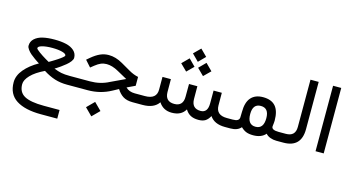

<svg xmlns="http://www.w3.org/2000/svg" viewBox="-101 -1087 3374 1844"><g transform="rotate(15 1586.0 -165.0)"><path d="M322.8 -165.5Q324.7 -166.5 327.6 -168.2Q330.6 -169.9 340.1 -175.5Q349.6 -181.2 358.9 -186.8Q368.2 -192.4 380.6 -200.2Q393.1 -208 403.8 -215.1Q414.6 -222.2 425.5 -230.2Q436.5 -238.3 444.3 -244.6Q452.1 -251 457 -256.6Q461.9 -262.2 461.9 -265.6Q461.9 -283.2 422.4 -293.9Q382.8 -304.7 322.3 -304.7Q262.2 -304.7 222.9 -293.9Q183.6 -283.2 183.6 -265.6Q183.6 -256.3 218.3 -231.2Q252.9 -206.1 288.1 -185.5ZM236.8 -127.4Q231 -130.9 221.4 -136.7Q211.9 -142.6 187.7 -159.7Q163.6 -176.8 145 -192.6Q126.5 -208.5 111.3 -229.2Q96.2 -250 96.2 -266.1Q96.2 -308.6 127 -336.7Q157.7 -364.7 206.8 -376.2Q255.9 -387.7 323.2 -387.7Q390.1 -387.7 439.5 -376.2Q488.8 -364.7 519.3 -336.7Q549.8 -308.6 549.8 -266.1Q549.8 -250 533.7 -228.8Q517.6 -207.5 494.6 -189Q471.7 -170.4 449 -154.1Q426.3 -137.7 410.2 -127.9L394 -118.2Q434.6 -101.6 468.3 -94.7Q502 -87.9 555.2 -87.9H600.6Q611.8 -87.9 611.8 -47.4V-42Q611.8 0 600.6 0H549.8Q482.9 0 426.8 -17.8Q370.6 -35.6 311.5 -73.2Q223.1 -30.8 178 16.6Q132.8 64 132.8 106.4Q132.8 186 193.6 219.7Q254.4 253.4 386.7 253.4H543.9V339.4H380.9Q222.7 339.4 135.7 283.7Q48.8 228 48.8 109.9Q48.8 43 100.1 -18.3Q151.4 -79.6 236.8 -127.4Z M782.2 161.6 854 89.8 925.8 161.6 854 233.4ZM595.7 -87.9H754.4Q857.4 -87.9 942.9 -132.8L1085 -199.7L985.8 -254.4Q922.9 -289.6 868.2 -289.6Q837.4 -289.6 811.8 -278.8Q786.1 -268.1 755.9 -244.1L721.2 -216.3L665 -279.3L694.8 -304.7Q740.2 -342.8 780.3 -360.8Q820.3 -378.9 865.2 -378.9Q934.1 -378.9 1004.9 -337.9L1097.2 -284.7Q1142.6 -258.3 1189.9 -248.5V-160.6L1109.9 -122.6L1108.9 -122.1Q1143.1 -87.9 1200.2 -87.9H1259.3Q1270.5 -87.9 1270.5 -47.4V-42Q1270.5 0 1259.3 0H1201.7Q1143.1 0 1106.7 -22.9Q1070.3 -45.9 1043.9 -88.9L985.8 -57.6Q880.9 0 755.4 0H595.7Q583.5 0 583.5 -42V-47.4Q583.5 -87.9 595.7 -87.9Z M1640.6 -603.5 1706.5 -668.9 1772 -603.5 1706.5 -537.1ZM1724.1 -482.9 1790 -549.3 1856.4 -482.9 1790 -417.5ZM1556.2 -482.9 1622.6 -549.3 1688.5 -482.9 1622.6 -417.5ZM1855 0Q1808.1 0 1776.6 -16.8Q1745.1 -33.7 1724.1 -68.8Q1685.5 0 1589.8 0Q1504.9 0 1460.4 -68.8Q1414.6 0 1300.3 0H1254.4Q1242.2 0 1242.2 -42V-47.4Q1242.2 -87.9 1254.4 -87.9H1300.8Q1416.5 -87.9 1416.5 -182.6V-309.6H1500L1500.5 -181.6Q1501.5 -87.9 1591.8 -87.9Q1613.3 -87.9 1629.6 -93.8Q1646 -99.6 1657.2 -111.6Q1668.5 -123.5 1674.1 -141.1Q1679.7 -158.7 1679.7 -182.1L1680.2 -309.6H1763.2L1763.7 -183.1Q1764.6 -88.4 1853.5 -88.4Q1924.3 -88.4 1924.3 -182.1V-309.6H2006.3L2006.8 -183.6Q2007.8 -87.9 2115.7 -87.9H2129.4Q2140.6 -87.9 2140.6 -47.4V-42Q2140.6 0 2129.4 0H2119.6Q2013.7 0 1968.3 -67.9Q1948.7 -31.7 1923.1 -15.9Q1897.5 0 1855 0Z M2124 -87.9H2172.9Q2206.1 -87.9 2221.9 -97.4Q2237.8 -106.9 2239.3 -127Q2240.7 -149.4 2240.7 -183.1Q2240.7 -277.8 2282 -324.7Q2323.2 -371.6 2401.4 -371.6Q2484.4 -371.6 2525.1 -325.2Q2565.9 -278.8 2565.9 -182.1Q2565.9 -172.9 2564.5 -159.7Q2563 -146.5 2561.8 -136Q2560.5 -125.5 2560.5 -122.6Q2560.5 -87.9 2630.4 -87.9H2647Q2658.2 -87.9 2658.2 -47.4V-42Q2658.2 0 2647 0H2631.3Q2599.1 0 2570.1 -10.7Q2541 -21.5 2524.4 -41.5Q2482.9 6.8 2401.4 6.8Q2359.4 6.8 2331.5 -4.4Q2303.7 -15.6 2278.8 -40.5Q2244.6 0 2173.8 0H2124Q2111.8 0 2111.8 -42V-47.4Q2111.8 -87.9 2124 -87.9ZM2482.4 -184.1Q2482.4 -284.7 2401.9 -284.7Q2322.3 -284.7 2322.3 -184.1Q2322.3 -78.1 2402.3 -78.1Q2482.4 -78.1 2482.4 -184.1Z M2642.1 -87.9H2701.7Q2796.4 -87.9 2796.4 -181.2V-651.4H2877.9V-181.6Q2877.9 0 2701.2 0H2642.1Q2629.9 0 2629.9 -42V-47.4Q2629.9 -87.9 2642.1 -87.9Z M3021 -651.4H3102.1V-0.5H3021Z"/></g></svg>

Font: Shabnam WOL
Style: WOL
Weight: 400
Foundry: DejaVu fonts team - Redesigned by Saber Rastikerdar - Based on Vazir font
Version: Version 5.0.0